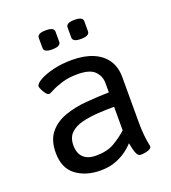

<svg xmlns="http://www.w3.org/2000/svg" viewBox="-130 -799 806 903"><g transform="rotate(-20 272.5 -348.0)"><path d="M268 -529Q330 -529 374 -510.5Q418 -492 441.5 -457Q465 -422 465 -372V-148Q465 -107 468 -80Q471 -53 474 -38.5Q477 -24 477 -22Q477 -15 470.5 -10.5Q464 -6 455 -3.5Q446 -1 437 0Q428 1 423 1Q411 1 404.5 -10.5Q398 -22 394.5 -38.5Q391 -55 388 -69Q369 -48 344 -31Q319 -14 288.5 -4Q258 6 220 6Q147 6 98 -30.5Q49 -67 49 -144Q49 -207 79 -243.5Q109 -280 158 -297.5Q207 -315 265.5 -320Q324 -325 381 -326V-373Q381 -407 357 -432Q333 -457 271 -457Q226 -457 192.5 -446.5Q159 -436 139.5 -425.5Q120 -415 115 -415Q108 -415 100 -425Q92 -435 86 -447.5Q80 -460 80 -465Q80 -478 106 -493Q132 -508 175 -518.5Q218 -529 268 -529ZM381 -254Q342 -254 300 -251.5Q258 -249 221 -240Q184 -231 161.5 -209.5Q139 -188 139 -149Q139 -109 160.5 -88Q182 -67 224 -67Q279 -67 315 -88Q351 -109 381 -136ZM347 -702Q387 -702 387 -680V-629Q387 -619 377 -613Q367 -607 343 -607Q303 -607 303 -629V-680Q303 -690 313 -696Q323 -702 347 -702ZM203 -702Q243 -702 243 -680V-629Q243 -619 233 -613Q223 -607 199 -607Q159 -607 159 -629V-680Q159 -690 169 -696Q179 -702 203 -702Z"/></g></svg>

Font: Asap VF Beta
Style: Regular
Weight: 400
Designer: Pablo Cosgaya
Foundry: Pablo Cosgaya
Version: Version 1.007